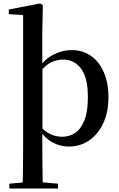

<svg xmlns="http://www.w3.org/2000/svg" viewBox="-20 -833 692 1112"><path d="M111 259Q112 221 112.5 179Q113 137 113.5 95.5Q114 54 114 19V-746L31 -751V-778L212 -813L228 -804L225 -647V-454L226 -443V-80L225 -68V19Q225 54 225.5 95.5Q226 137 226.5 179Q227 221 228 259ZM378 16Q330 16 284 -8.5Q238 -33 200 -92H194L210 -104Q242 -70 273 -55.5Q304 -41 341 -41Q383 -41 416 -63.5Q449 -86 469 -136.5Q489 -187 489 -270Q489 -383 449.5 -435.5Q410 -488 345 -488Q312 -488 278.5 -473Q245 -458 206 -411L192 -425H195Q234 -488 287 -515.5Q340 -543 395 -543Q457 -543 505 -510.5Q553 -478 580.5 -416.5Q608 -355 608 -270Q608 -182 577.5 -118Q547 -54 495 -19Q443 16 378 16ZM34 259V231L142 221H205L316 231V259Z"/></svg>

Font: Noto Serif KR SemiBold
Style: Regular
Weight: 600
Designer: Ryoko NISHIZUKA 西塚涼子 (kana & ideographs); Frank Grießhammer (Latin, Greek & Cyrillic); Wenlong ZHANG 张文龙 (bopomofo); San
Foundry: Adobe
Version: Version 2.003-H1;hotconv 1.1.1;makeotfexe 2.6.0